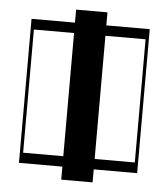

<svg xmlns="http://www.w3.org/2000/svg" viewBox="-55 -833 774 882"><g transform="rotate(5 332.5 -392.0)"><path d="M260.2 0V-60H60V-724H260.2V-784H404.8V-724H605V-60H404.8V0ZM260.2 -108V-676H75V-108ZM590 -108V-676H404.8V-108Z"/></g></svg>

Font: Facade Sud
Style: Regular
Weight: 100
Designer: Éléonore Fines
Foundry: Velvetyne Type Foundry
Version: Version 1.001;Glyphs 3.2 (3202)